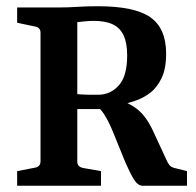

<svg xmlns="http://www.w3.org/2000/svg" viewBox="-20 -596 630 616"><path d="M35 0V-47L92 -58Q110 -61 110 -79V-491Q110 -508 92 -511L35 -523V-572H166Q198 -572 227 -574Q256 -576 294 -576Q412 -576 462.5 -540.5Q513 -505 513 -424Q513 -376 498.5 -345.5Q484 -315 461.5 -298Q439 -281 413.5 -272.5Q388 -264 366 -259L331 -246Q301 -246 269.5 -246Q238 -246 212 -246V-296Q224 -294 240.5 -293Q257 -292 273 -292Q289 -292 297 -292Q336 -293 362 -323Q388 -353 388 -418Q388 -457 377 -481.5Q366 -506 342.5 -517.5Q319 -529 281 -529Q266 -529 252 -527.5Q238 -526 228 -525V-77Q228 -61 247 -57L304 -47V0ZM438 0Q422 0 409 -21.5Q396 -43 381 -78L344 -169Q329 -207 313 -231Q297 -255 279 -262L352 -279Q396 -266 423 -243.5Q450 -221 471 -176L515 -81Q521 -68 527 -63Q533 -58 544 -56L580 -47V0Z"/></svg>

Font: Rasa SemiBold
Style: Regular
Weight: 600
Designer: Anna Giedrys (Yrsa+Rasa design), David Brezina (Yrsa art-direction, Rasa art-direction, design)
Foundry: Rosetta Type Foundry
Version: Version 2.004